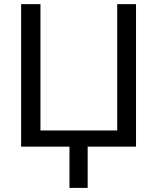

<svg xmlns="http://www.w3.org/2000/svg" viewBox="-20 -708 759 927"><path d="M315.4 199.2V0H82V-688H175.3V-78.1H545.9V-688H636.7V0H403.3V199.2Z"/></svg>

Font: Arial
Style: Regular
Weight: 400
Designer: Steve Matteson
Foundry: Ascender Corporation
Version: Version 2.00.3